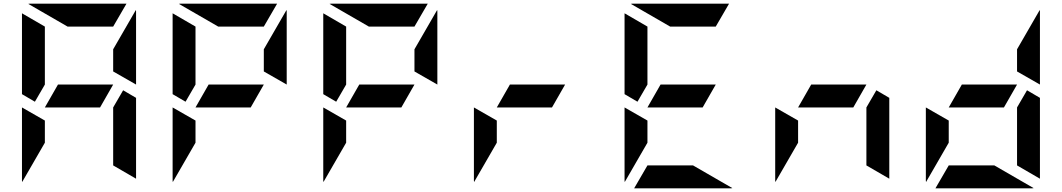

<svg xmlns="http://www.w3.org/2000/svg" viewBox="-20 -1020 5752 1040"><path d="M99 -438 223 -367V-247L100 -34Q100 -35 99.5 -37.5Q99 -40 99 -41ZM647 -531 717 -490V-52L593 -124V-438ZM522 -438H223L294 -562H593ZM169 -469 99 -510V-948L223 -876V-562ZM593 -633V-753L716 -966Q716 -965 716.5 -962.5Q717 -960 717 -959V-562ZM346 -876 133 -999Q134 -999 136.5 -999.5Q139 -1000 140 -1000H665L593 -876Z M915 -438 1039 -367V-247L916 -34Q916 -35 915.5 -37.5Q915 -40 915 -41ZM1338 -438H1039L1110 -562H1409ZM985 -469 915 -510V-948L1039 -876V-562ZM1409 -633V-753L1532 -966Q1532 -965 1532.5 -962.5Q1533 -960 1533 -959V-562ZM1162 -876 949 -999Q950 -999 952.5 -999.5Q955 -1000 956 -1000H1481L1409 -876Z M1731 -438 1855 -367V-247L1732 -34Q1732 -35 1731.5 -37.5Q1731 -40 1731 -41ZM2154 -438H1855L1926 -562H2225ZM1801 -469 1731 -510V-948L1855 -876V-562ZM2225 -633V-753L2348 -966Q2348 -965 2348.5 -962.5Q2349 -960 2349 -959V-562ZM1978 -876 1765 -999Q1766 -999 1768.5 -999.5Q1771 -1000 1772 -1000H2297L2225 -876Z M2547 -438 2671 -367V-247L2548 -34Q2548 -35 2547.5 -37.5Q2547 -40 2547 -41ZM2970 -438H2671L2742 -562H3041Z M3363 -438 3487 -367V-247L3364 -34Q3364 -35 3363.5 -37.5Q3363 -40 3363 -41ZM3786 -438H3487L3558 -562H3857ZM3433 -469 3363 -510V-948L3487 -876V-562ZM3734 -124 3947 -1Q3946 -1 3943.5 -0.5Q3941 0 3940 0H3415L3487 -124ZM3610 -876 3397 -999Q3398 -999 3400.5 -999.5Q3403 -1000 3404 -1000H3929L3857 -876Z M4179 -438 4303 -367V-247L4180 -34Q4180 -35 4179.5 -37.5Q4179 -40 4179 -41ZM4727 -531 4797 -490V-52L4673 -124V-438ZM4602 -438H4303L4374 -562H4673Z M4995 -438 5119 -367V-247L4996 -34Q4996 -35 4995.5 -37.5Q4995 -40 4995 -41ZM5543 -531 5613 -490V-52L5489 -124V-438ZM5418 -438H5119L5190 -562H5489ZM5489 -633V-753L5612 -966Q5612 -965 5612.5 -962.5Q5613 -960 5613 -959V-562ZM5366 -124 5579 -1Q5578 -1 5575.5 -0.5Q5573 0 5572 0H5047L5119 -124Z"/></svg>

Font: DSEG7 Modern Mini
Style: Bold
Weight: 700
Designer: Keshikan(Twitter:@keshinomi_88pro)
Version: Version 0.46